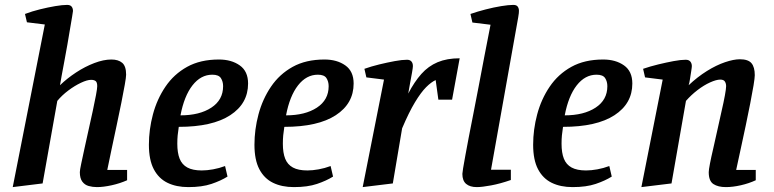

<svg xmlns="http://www.w3.org/2000/svg" viewBox="-20 -754 3162 784"><path d="M32 10 163 -654 90 -663 82 -697Q111 -708 143.5 -716Q176 -724 205.5 -729Q235 -734 254 -734Q267 -734 272.5 -727Q278 -720 278 -709Q278 -706 274.5 -686Q271 -666 266 -636Q261 -606 255 -571Q249 -536 242.5 -502.5Q236 -469 231.5 -443.5Q227 -418 225 -406Q254 -434 290.5 -458Q327 -482 365 -496.5Q403 -511 435 -511Q463 -511 479 -497.5Q495 -484 495 -449Q495 -439 489.5 -408Q484 -377 475.5 -334.5Q467 -292 456.5 -243Q446 -194 436 -146.5Q426 -99 418 -60H499V-18Q470 -5 436 2.5Q402 10 376 10Q358 10 342 5.5Q326 1 316 -12.5Q306 -26 306 -51Q306 -59 311.5 -85Q317 -111 325 -148Q333 -185 342 -225Q351 -265 359 -302Q367 -339 372 -366Q377 -393 377 -402Q377 -418 370.5 -423Q364 -428 352 -428Q336 -428 310.5 -416Q285 -404 259 -384.5Q233 -365 214 -342L154 -5Z M749 10Q700 10 664 -7.5Q628 -25 608 -63Q588 -101 588 -163Q588 -225 604.5 -287Q621 -349 655.5 -400Q690 -451 744 -481Q798 -511 874 -511Q925 -511 959 -487Q993 -463 993 -413Q993 -331 920 -283.5Q847 -236 710 -236Q707 -217 705.5 -201.5Q704 -186 704 -167Q704 -130 713.5 -106Q723 -82 745 -70Q767 -58 804 -58Q825 -58 850 -62.5Q875 -67 899 -76L909 -33Q882 -16 843.5 -3Q805 10 749 10ZM717 -283Q795 -283 843 -314.5Q891 -346 891 -402Q891 -421 882 -435Q873 -449 847 -449Q800 -449 766 -405.5Q732 -362 717 -283Z M1180 10Q1131 10 1095 -7.5Q1059 -25 1039 -63Q1019 -101 1019 -163Q1019 -225 1035.5 -287Q1052 -349 1086.5 -400Q1121 -451 1175 -481Q1229 -511 1305 -511Q1356 -511 1390 -487Q1424 -463 1424 -413Q1424 -331 1351 -283.5Q1278 -236 1141 -236Q1138 -217 1136.5 -201.5Q1135 -186 1135 -167Q1135 -130 1144.5 -106Q1154 -82 1176 -70Q1198 -58 1235 -58Q1256 -58 1281 -62.5Q1306 -67 1330 -76L1340 -33Q1313 -16 1274.5 -3Q1236 10 1180 10ZM1148 -283Q1226 -283 1274 -314.5Q1322 -346 1322 -402Q1322 -421 1313 -435Q1304 -449 1278 -449Q1231 -449 1197 -405.5Q1163 -362 1148 -283Z M1461 10 1548 -429 1476 -438 1468 -473Q1496 -483 1529 -491Q1562 -499 1592 -504.5Q1622 -510 1642 -510Q1654 -510 1660 -503Q1666 -496 1666 -484Q1666 -478 1662.5 -458Q1659 -438 1654.5 -414.5Q1650 -391 1647 -372Q1672 -420 1700.5 -452Q1729 -484 1767 -500Q1805 -516 1857 -516L1826 -347H1770L1759 -427Q1741 -419 1720 -398Q1699 -377 1674.5 -336.5Q1650 -296 1622 -230L1584 -5Z M1927 10Q1899 10 1883.5 -3Q1868 -16 1868 -44Q1868 -48 1871 -67Q1874 -86 1880 -118Q1886 -150 1894 -193Q1902 -236 1912.5 -287.5Q1923 -339 1934 -398.5Q1945 -458 1957.5 -522Q1970 -586 1983 -653L1909 -662L1901 -697Q1930 -707 1963 -715.5Q1996 -724 2026.5 -729Q2057 -734 2076 -734Q2089 -734 2094 -727Q2099 -720 2099 -710Q2099 -707 2098.5 -700Q2098 -693 2096 -683L1985 -61H2066V-19Q2023 -4 1985.5 3Q1948 10 1927 10Z M2318 10Q2269 10 2233 -7.5Q2197 -25 2177 -63Q2157 -101 2157 -163Q2157 -225 2173.5 -287Q2190 -349 2224.5 -400Q2259 -451 2313 -481Q2367 -511 2443 -511Q2494 -511 2528 -487Q2562 -463 2562 -413Q2562 -331 2489 -283.5Q2416 -236 2279 -236Q2276 -217 2274.5 -201.5Q2273 -186 2273 -167Q2273 -130 2282.5 -106Q2292 -82 2314 -70Q2336 -58 2373 -58Q2394 -58 2419 -62.5Q2444 -67 2468 -76L2478 -33Q2451 -16 2412.5 -3Q2374 10 2318 10ZM2286 -283Q2364 -283 2412 -314.5Q2460 -346 2460 -402Q2460 -421 2451 -435Q2442 -449 2416 -449Q2369 -449 2335 -405.5Q2301 -362 2286 -283Z M2599 10 2686 -429 2614 -438 2606 -473Q2635 -483 2668 -491Q2701 -499 2730.5 -504.5Q2760 -510 2780 -510Q2793 -510 2799 -502.5Q2805 -495 2805 -484Q2805 -479 2802.5 -463.5Q2800 -448 2797.5 -431.5Q2795 -415 2792 -406Q2828 -440 2866.5 -464Q2905 -488 2940.5 -500Q2976 -512 3001 -512Q3035 -512 3048.5 -496Q3062 -480 3062 -447Q3062 -436 3057 -405.5Q3052 -375 3043.5 -332Q3035 -289 3025 -241Q3015 -193 3004.5 -145.5Q2994 -98 2986 -60H3066V-18Q3038 -5 3005 2.5Q2972 10 2944 10Q2912 10 2893 -2.5Q2874 -15 2874 -51Q2874 -60 2879 -86Q2884 -112 2892.5 -148Q2901 -184 2909.5 -224Q2918 -264 2926.5 -300.5Q2935 -337 2940 -364.5Q2945 -392 2945 -402Q2945 -413 2940 -421Q2935 -429 2921 -429Q2905 -429 2879.5 -417.5Q2854 -406 2828 -386Q2802 -366 2781 -342L2722 -5Z"/></svg>

Font: Manuale SemiBold
Style: Italic
Weight: 600
Italic angle: -11°
Designer: Eduardo Tunni / Pablo Cosgaya
Foundry: Eduardo Tunni / Pablo Cosgaya
Version: Version 1.002